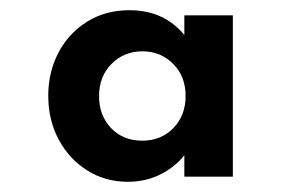

<svg xmlns="http://www.w3.org/2000/svg" viewBox="-20 -860 580 376"><path d="M230 -504Q265.5 -504 294.2 -518.5Q323 -533 341 -556V-514H436V-830H341V-791.5Q301 -840 233.5 -840Q186.5 -840 150.5 -817.5Q114.5 -795 94.5 -757Q74.5 -719 74.5 -672.5Q74.5 -624.5 95.2 -586.2Q116 -548 151.2 -526Q186.5 -504 230 -504ZM258.5 -584.5Q221 -584.5 197.5 -609.2Q174 -634 174 -671.5Q174 -710.5 198.5 -735Q223 -759.5 259 -759.5Q294.5 -759.5 319 -735Q343.5 -710.5 343.5 -672Q343.5 -634 319.5 -609.2Q295.5 -584.5 258.5 -584.5Z"/></svg>

Font: Spartan
Style: Bold
Weight: 700
Designer: Matt Bailey, Mirko Velimirovic
Foundry: Matt Bailey
Version: Version 1.003; ttfautohint (v1.8.3)